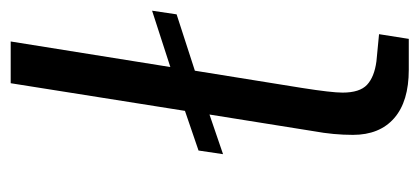

<svg xmlns="http://www.w3.org/2000/svg" viewBox="-238 -566 803 368"><g transform="rotate(-90 164.0 -381.5)"><path d="M180 -205Q171 -148 171 -127Q171 -94 186 -80Q201 -66 231 -62L283 -57L274 0H215Q154 0 122 -28Q90 -56 90 -107Q90 -144 97 -182L129 -382L53 -356L60 -403L136 -429L189 -763H269L220 -457L328 -492L321 -445L213 -410Z"/></g></svg>

Font: Exo
Style: Italic
Weight: 400
Italic angle: -9°
Designer: Natanael Gama
Foundry: Natanael Gama
Version: Version 1.500; ttfautohint (v1.6)